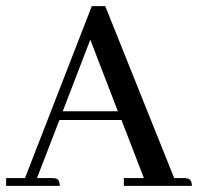

<svg xmlns="http://www.w3.org/2000/svg" viewBox="-20 -606 645 626"><path d="M605.5 0Q605.5 -22.5 589.8 -24.4Q585 -25.4 580.1 -25.4H547.9L323.2 -585.9H279.3L61.5 -25.4H0V0H174.8Q174.8 -22.5 160.2 -24.4Q155.3 -25.4 150.4 -25.4H100.6L173.8 -214.8H376L449.2 -25.4H383.8V0ZM364.3 -243.2H184.6L274.4 -476.6Z"/></svg>

Font: Abhaya Libre Medium
Style: Regular
Weight: 500
Designer: Pushpananda Ekanayake, Sol Matas, Pathum Egodawatta
Foundry: Mooniak
Version: Version 1.050 ; ttfautohint (v1.6)